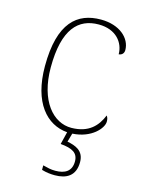

<svg xmlns="http://www.w3.org/2000/svg" viewBox="-115 -611 679 901"><g transform="rotate(15 224.0 -161.0)"><path d="M241 220C297 220 340 197 340 130C340 74 298 60 258 52L270 10C362 5 412 -54 412 -86C412 -98 410 -106 404 -114C382 -60 343 -16 259 -15C169 -14 92 -103 92 -264C92 -452 160 -517 258 -517C343 -517 384 -462 384 -406C399 -407 409 -417 409 -433C409 -490 354 -542 262 -542C148 -542 64 -475 64 -263C64 -86 144 2 245 10L230 71C288 76 316 92 316 133C316 181 284 199 238 199C215 199 201 195 177 189V211C201 218 221 220 241 220Z"/></g></svg>

Font: Noto Serif Gurmukhi Thin
Style: Regular
Weight: 100
Designer: Vaibhav Singh and the Monotype Design Team
Foundry: Monotype Imaging Inc.
Version: Version 2.004